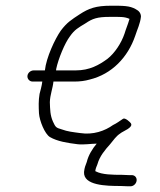

<svg xmlns="http://www.w3.org/2000/svg" viewBox="-20 -512 560 671"><path d="M432.7 -446C431.9 -444.7 431.5 -443.3 431.3 -442C427.6 -428.1 420 -410.8 415.4 -395C404.1 -361.3 380.9 -326.1 355.1 -306C326.2 -285 293.3 -266 244.9 -266H175.9C176.2 -269 176.2 -269 176.4 -271C183.7 -306.2 206.6 -361.9 224.4 -385C240.7 -408.5 254.3 -415.6 278.1 -430C303.2 -447.1 319.9 -453 363.5 -453C399.8 -453 414.5 -454.2 432.7 -446ZM75.9 -247C74.8 -236.4 83.2 -227 93.8 -227H127.8C126.3 -212.4 120.6 -193.1 118.3 -184C114.2 -159.5 115.1 -140.2 116.2 -116C118.2 -89.3 136.6 -43.8 154.5 -33C180.5 -17.9 215.1 -12.5 250.8 -8C272.3 -5.4 299.8 -10 318 -10C303.6 6.9 288.7 30.5 283.3 54C278.6 66.1 275.3 73.5 273.7 89C270.9 136.2 350.2 138 401.5 138C410.8 138.7 419.1 139 426.4 139H436.4C447 139 456.4 129.6 457.5 119C458.6 108.4 451.1 100 440.5 100H430.5C423.9 100 415.9 99.7 406.6 99C373.4 99 336.6 98.5 314.9 87C314.2 87 313.6 86.7 313 86C314.1 75.7 317.4 70.8 320.5 62C328.1 34 347.5 11.2 364.8 -8C377.6 -23 384.5 -35.3 400.8 -46C409 -53.4 446.7 -65.9 437.5 -81C435.3 -84.7 417.5 -101.6 410.2 -97C398.6 -89.2 387.4 -80.9 374.9 -75C346.7 -54.8 306.2 -39.8 259.9 -47C235.3 -50.3 215.9 -52.2 195.3 -60C175.8 -65.5 174.1 -67.4 165.1 -87C155 -109.7 155.2 -129.3 154.2 -155C155 -180.9 164.2 -202.2 166.8 -227H240.8C259.5 -227 277 -229.3 293.5 -234C370.6 -252.8 426.8 -311.4 452.6 -387C459.9 -409.9 470 -429.1 472.6 -454C472.4 -465.3 466.3 -474 454.3 -480C433 -492.3 409.7 -492 367.6 -492C315.1 -492 290.3 -482.8 258.4 -462C229.8 -443.2 214.3 -433.9 192.5 -405C172.1 -375.8 141.6 -311 136.9 -266H97.9C87.3 -266 77 -257.6 75.9 -247Z"/></svg>

Font: Just Breathe
Style: Obl2
Weight: 400
Foundry: Cannot Into Space Fonts
Version: Version 0.72